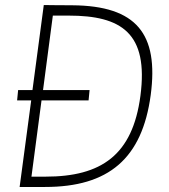

<svg xmlns="http://www.w3.org/2000/svg" viewBox="-20 -743 670 763"><path d="M268 -722C211 -722 156 -723 154 -723L109 -385H52L48 -344H104L58 0H159C411 0 545 -112 579 -366C611 -608 523 -720 268 -722ZM538 -362C507 -127 383 -41 161 -41H105L145 -344H332L336 -385H151L190 -681H253C462 -681 571 -612 538 -362Z"/></svg>

Font: United Sans Thin
Style: Italic
Weight: 100
Italic angle: -8°
Designer: Pablo Impallari, Rodrigo Fuenzalida (Modified by Dan O. Williams)
Version: Version 1.000;PS 001.000;hotconv 1.0.88;makeotf.lib2.5.64775